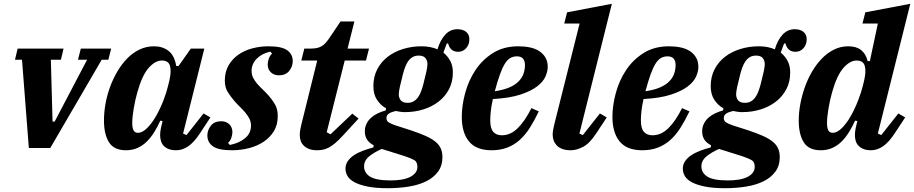

<svg xmlns="http://www.w3.org/2000/svg" viewBox="-20 -780 4818 1012"><path d="M96 -465H59L73 -524H315L301 -465H248L257 -139H268L439 -465H391L406 -524H566L551 -465H516L245 0H132Z M644 12Q581 12 554.5 -30Q528 -72 528 -145Q528 -187 536 -232.5Q544 -278 560 -321.5Q576 -365 599 -404Q622 -443 651 -472.5Q680 -502 715.5 -519Q751 -536 792 -536Q836 -536 867.5 -512.5Q899 -489 909 -432H921L986 -524H1057L945 -76L963 -68L1053 -182L1089 -161L1033 -76Q1002 -29 971.5 -8.5Q941 12 909 12Q884 12 867.5 5Q851 -2 841.5 -13Q832 -24 828 -38.5Q824 -53 824 -67Q824 -82 827 -98.5Q830 -115 833 -126L837 -142L825 -144Q811 -113 793.5 -84.5Q776 -56 754.5 -34.5Q733 -13 705.5 -0.5Q678 12 644 12ZM707 -80Q731 -80 756.5 -106Q782 -132 803.5 -170Q825 -208 841.5 -251Q858 -294 866 -328L873 -357Q884 -405 876 -433Q868 -461 833 -461Q798 -461 763.5 -422Q729 -383 704 -294Q693 -256 685 -209.5Q677 -163 677 -131Q677 -108 683.5 -94Q690 -80 707 -80Z M1203 12Q1131 12 1102 -9Q1073 -30 1073 -66Q1073 -94 1091.5 -117.5Q1110 -141 1146 -141Q1172 -141 1188.5 -125Q1205 -109 1205 -84Q1205 -69 1199 -52.5Q1193 -36 1182 -27L1191 -16Q1239 -25 1271 -51Q1303 -77 1303 -118Q1303 -138 1294.5 -154.5Q1286 -171 1273.5 -186Q1261 -201 1245.5 -216Q1230 -231 1216 -247Q1197 -269 1181 -294Q1165 -319 1165 -355Q1165 -401 1184.5 -435Q1204 -469 1236 -491.5Q1268 -514 1309.5 -525Q1351 -536 1395 -536Q1465 -536 1494 -515Q1523 -494 1523 -458Q1523 -430 1504.5 -406.5Q1486 -383 1450 -383Q1424 -383 1407.5 -399Q1391 -415 1391 -440Q1391 -455 1397 -471.5Q1403 -488 1414 -497L1405 -508Q1360 -498 1333 -470.5Q1306 -443 1306 -406Q1306 -386 1314.5 -369.5Q1323 -353 1336 -338Q1349 -323 1365 -308Q1381 -293 1396 -276Q1413 -257 1428.5 -231.5Q1444 -206 1444 -168Q1444 -122 1423.5 -88.5Q1403 -55 1369 -32.5Q1335 -10 1291.5 1Q1248 12 1203 12Z M1652 12Q1626 12 1608.5 5Q1591 -2 1580 -13.5Q1569 -25 1564.5 -39Q1560 -53 1560 -68Q1560 -82 1563 -98.5Q1566 -115 1569 -126L1652 -461H1568L1584 -524H1619Q1637 -524 1650.5 -527Q1664 -530 1674.5 -536Q1685 -542 1694 -551.5Q1703 -561 1713 -575L1775 -667H1848L1812 -524H1925L1909 -461H1797L1702 -83L1722 -72L1837 -181L1870 -155L1786 -64Q1764 -40 1746 -25Q1728 -10 1712.5 -2Q1697 6 1682 9Q1667 12 1652 12Z M2024 212Q1961 212 1918.5 203.5Q1876 195 1849.5 181Q1823 167 1812 148.5Q1801 130 1801 109Q1801 87 1813 69.5Q1825 52 1845 38.5Q1865 25 1891.5 15Q1918 5 1948 -3L1950 -14Q1924 -28 1913.5 -46Q1903 -64 1903 -87Q1903 -110 1912 -128Q1921 -146 1936 -159.5Q1951 -173 1971 -182.5Q1991 -192 2013 -198L2015 -209Q1986 -225 1967 -254Q1948 -283 1948 -326Q1948 -375 1968 -414Q1988 -453 2022.5 -480Q2057 -507 2103.5 -521.5Q2150 -536 2202 -536Q2249 -536 2286 -520Q2300 -568 2326.5 -597Q2353 -626 2391 -626Q2420 -626 2437 -612Q2454 -598 2454 -573Q2454 -545 2437 -526Q2420 -507 2395 -507Q2353 -507 2342 -551H2335L2317 -503Q2340 -484 2353.5 -458.5Q2367 -433 2367 -398Q2367 -349 2347 -310.5Q2327 -272 2292.5 -245Q2258 -218 2212 -203.5Q2166 -189 2114 -189Q2100 -189 2088.5 -191Q2077 -193 2066 -195Q2043 -190 2030 -181.5Q2017 -173 2017 -158Q2017 -142 2029.5 -134.5Q2042 -127 2062 -120L2146 -93Q2191 -78 2222.5 -64Q2254 -50 2274 -34Q2294 -18 2303 2Q2312 22 2312 48Q2312 93 2289 124.5Q2266 156 2226.5 175.5Q2187 195 2134.5 203.5Q2082 212 2024 212ZM2128 -238Q2147 -238 2160.5 -246Q2174 -254 2183.5 -267.5Q2193 -281 2199.5 -298.5Q2206 -316 2211 -335Q2222 -377 2227.5 -403Q2233 -429 2233 -441Q2233 -462 2222 -474.5Q2211 -487 2187 -487Q2168 -487 2154.5 -479Q2141 -471 2131.5 -457.5Q2122 -444 2115.5 -426.5Q2109 -409 2104 -390Q2093 -348 2087.5 -322Q2082 -296 2082 -284Q2082 -263 2093 -250.5Q2104 -238 2128 -238ZM2039 171Q2068 171 2094 167Q2120 163 2139 154Q2158 145 2169 131.5Q2180 118 2180 99Q2180 73 2163 63.5Q2146 54 2113 43L1992 5Q1953 22 1926 44Q1899 66 1899 97Q1899 131 1930.5 151Q1962 171 2039 171Z M2571 12Q2490 12 2452 -34.5Q2414 -81 2414 -164Q2414 -223 2431.5 -288.5Q2449 -354 2485 -409Q2521 -464 2577.5 -500Q2634 -536 2712 -536Q2745 -536 2773.5 -530Q2802 -524 2822.5 -510.5Q2843 -497 2855 -476.5Q2867 -456 2867 -427Q2867 -404 2855 -376.5Q2843 -349 2811 -324.5Q2779 -300 2723 -281.5Q2667 -263 2578 -258Q2570 -223 2567 -195Q2564 -167 2564 -146Q2564 -103 2580 -85Q2596 -67 2625 -67Q2671 -67 2709 -104.5Q2747 -142 2781 -210L2820 -193Q2797 -145 2773 -107Q2749 -69 2719.5 -42.5Q2690 -16 2653.5 -2Q2617 12 2571 12ZM2588 -299Q2635 -306 2665.5 -319.5Q2696 -333 2714 -351.5Q2732 -370 2739.5 -392Q2747 -414 2747 -438Q2747 -459 2736.5 -471Q2726 -483 2705 -483Q2684 -483 2668.5 -473.5Q2653 -464 2640 -442.5Q2627 -421 2614.5 -386Q2602 -351 2588 -299Z M2989 12Q2962 12 2943.5 5Q2925 -2 2914 -14Q2903 -26 2898 -40.5Q2893 -55 2893 -70Q2893 -82 2896 -98.5Q2899 -115 2902 -126L3035 -656H2954L2969 -715L3205 -760L3034 -76L3052 -68L3142 -182L3178 -161L3122 -76Q3087 -23 3052.5 -5.5Q3018 12 2989 12Z M3365 12Q3284 12 3246 -34.5Q3208 -81 3208 -164Q3208 -223 3225.5 -288.5Q3243 -354 3279 -409Q3315 -464 3371.5 -500Q3428 -536 3506 -536Q3539 -536 3567.5 -530Q3596 -524 3616.5 -510.5Q3637 -497 3649 -476.5Q3661 -456 3661 -427Q3661 -404 3649 -376.5Q3637 -349 3605 -324.5Q3573 -300 3517 -281.5Q3461 -263 3372 -258Q3364 -223 3361 -195Q3358 -167 3358 -146Q3358 -103 3374 -85Q3390 -67 3419 -67Q3465 -67 3503 -104.5Q3541 -142 3575 -210L3614 -193Q3591 -145 3567 -107Q3543 -69 3513.5 -42.5Q3484 -16 3447.5 -2Q3411 12 3365 12ZM3382 -299Q3429 -306 3459.5 -319.5Q3490 -333 3508 -351.5Q3526 -370 3533.5 -392Q3541 -414 3541 -438Q3541 -459 3530.5 -471Q3520 -483 3499 -483Q3478 -483 3462.5 -473.5Q3447 -464 3434 -442.5Q3421 -421 3408.5 -386Q3396 -351 3382 -299Z M3802 212Q3739 212 3696.5 203.5Q3654 195 3627.5 181Q3601 167 3590 148.5Q3579 130 3579 109Q3579 87 3591 69.5Q3603 52 3623 38.5Q3643 25 3669.5 15Q3696 5 3726 -3L3728 -14Q3702 -28 3691.5 -46Q3681 -64 3681 -87Q3681 -110 3690 -128Q3699 -146 3714 -159.5Q3729 -173 3749 -182.5Q3769 -192 3791 -198L3793 -209Q3764 -225 3745 -254Q3726 -283 3726 -326Q3726 -375 3746 -414Q3766 -453 3800.5 -480Q3835 -507 3881.5 -521.5Q3928 -536 3980 -536Q4027 -536 4064 -520Q4078 -568 4104.5 -597Q4131 -626 4169 -626Q4198 -626 4215 -612Q4232 -598 4232 -573Q4232 -545 4215 -526Q4198 -507 4173 -507Q4131 -507 4120 -551H4113L4095 -503Q4118 -484 4131.5 -458.5Q4145 -433 4145 -398Q4145 -349 4125 -310.5Q4105 -272 4070.5 -245Q4036 -218 3990 -203.5Q3944 -189 3892 -189Q3878 -189 3866.5 -191Q3855 -193 3844 -195Q3821 -190 3808 -181.5Q3795 -173 3795 -158Q3795 -142 3807.5 -134.5Q3820 -127 3840 -120L3924 -93Q3969 -78 4000.5 -64Q4032 -50 4052 -34Q4072 -18 4081 2Q4090 22 4090 48Q4090 93 4067 124.5Q4044 156 4004.5 175.5Q3965 195 3912.5 203.5Q3860 212 3802 212ZM3906 -238Q3925 -238 3938.5 -246Q3952 -254 3961.5 -267.5Q3971 -281 3977.5 -298.5Q3984 -316 3989 -335Q4000 -377 4005.5 -403Q4011 -429 4011 -441Q4011 -462 4000 -474.5Q3989 -487 3965 -487Q3946 -487 3932.5 -479Q3919 -471 3909.5 -457.5Q3900 -444 3893.5 -426.5Q3887 -409 3882 -390Q3871 -348 3865.5 -322Q3860 -296 3860 -284Q3860 -263 3871 -250.5Q3882 -238 3906 -238ZM3817 171Q3846 171 3872 167Q3898 163 3917 154Q3936 145 3947 131.5Q3958 118 3958 99Q3958 73 3941 63.5Q3924 54 3891 43L3770 5Q3731 22 3704 44Q3677 66 3677 97Q3677 131 3708.5 151Q3740 171 3817 171Z M4306 12Q4243 12 4216.5 -30Q4190 -72 4190 -145Q4190 -187 4198.5 -232.5Q4207 -278 4222.5 -321.5Q4238 -365 4261 -404Q4284 -443 4313 -472.5Q4342 -502 4376.5 -519Q4411 -536 4451 -536Q4494 -536 4519 -516Q4544 -496 4553 -458H4565L4607 -656H4526L4541 -715L4778 -760L4607 -76L4625 -68L4715 -182L4751 -161L4695 -76Q4664 -29 4633.5 -8.5Q4603 12 4571 12Q4547 12 4530.5 5Q4514 -2 4504 -13Q4494 -24 4490 -38.5Q4486 -53 4486 -67Q4486 -82 4489 -98.5Q4492 -115 4495 -126L4499 -142L4487 -144Q4473 -113 4455.5 -84.5Q4438 -56 4416.5 -34.5Q4395 -13 4367.5 -0.5Q4340 12 4306 12ZM4369 -80Q4393 -80 4418.5 -106Q4444 -132 4465.5 -170.5Q4487 -209 4503.5 -252Q4520 -295 4528 -328L4535 -357Q4546 -405 4538 -433Q4530 -461 4495 -461Q4460 -461 4425.5 -422Q4391 -383 4366 -294Q4355 -256 4347 -209.5Q4339 -163 4339 -131Q4339 -108 4345.5 -94Q4352 -80 4369 -80Z"/></svg>

Font: IBM Plex Serif
Style: Bold Italic
Weight: 700
Italic angle: -14°
Designer: Mike Abbink, Paul van der Laan, Pieter van Rosmalen
Foundry: Bold Monday
Version: Version 3.001